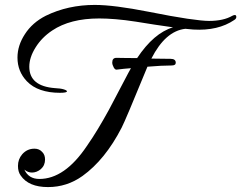

<svg xmlns="http://www.w3.org/2000/svg" viewBox="-20 -717 980 780"><path d="M175 43Q96 43 64 -4Q53 -19 53 -43Q53 -70 70 -90Q90 -113 120 -113Q140 -113 152 -99Q163 -88 163 -69Q163 -45 146 -30Q129 -16 110 -16Q93 -16 79 -28Q96 10 140 10Q243 10 333 -124Q356 -157 378 -193.5Q400 -230 422 -270Q442 -308 462 -346Q482 -384 502 -422Q507 -431 512 -440Q484 -438 453 -434Q447 -434 442 -443Q436 -454 436 -463Q436 -482 453 -482Q464 -482 485 -481.5Q506 -481 537 -481Q605 -583 683 -606Q645 -611 607.5 -617Q570 -623 532 -629Q487 -636 449.5 -639Q412 -642 383 -642Q265 -642 192 -593Q150 -565 125 -525Q99 -484 99 -446Q99 -367 203 -359Q226 -358 239 -354Q252 -350 252 -346Q252 -340 223 -340Q180 -340 146 -351.5Q112 -363 89 -387Q51 -427 51 -483Q51 -532 81 -578Q111 -625 166 -653Q256 -697 365 -697Q404 -697 459 -690Q514 -683 585 -669Q680 -650 741 -641Q802 -632 829 -632Q888 -632 924 -653Q930 -656 934 -656Q940 -656 940 -648Q940 -641 932 -636Q866 -591 765 -597L733 -600Q652 -591 595 -479Q612 -479 631.5 -478.5Q651 -478 673 -478Q694 -478 694 -462Q694 -451 677 -451Q638 -451 579 -446Q577 -440 574 -434Q490 -229 474 -198Q407 -68 315 -2Q252 43 175 43Z"/></svg>

Font: Carattere
Style: Regular
Weight: 400
Designer: Robert E. Leuschke
Foundry: Robert E. Leuschke
Version: Version 1.010; ttfautohint (v1.8.3)